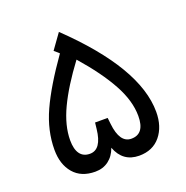

<svg xmlns="http://www.w3.org/2000/svg" viewBox="-119 -765 845 874"><g transform="rotate(-20 303.0 -327.5)"><path d="M202.1 -85Q258.3 -85 268.6 -180.7L272 -210.9H333L336.4 -180.7Q346.7 -85 402.8 -85Q467.3 -85 467.3 -171.9Q467.3 -245.1 422.1 -327.6Q377 -410.2 290.5 -508.8Q215.3 -408.2 176.5 -326.2Q137.7 -244.1 137.7 -173.3Q137.7 -129.9 154.1 -107.4Q170.4 -85 202.1 -85ZM550.3 -161.6Q550.3 -90.3 513.2 -45.2Q476.1 0 409.7 0Q331.1 -0.5 302.2 -77.6Q289.1 -40.5 262 -20.3Q234.9 0 197.3 0Q129.4 0 92.5 -43.2Q55.7 -86.4 55.7 -157.2Q55.7 -249.5 97.9 -342.3Q140.1 -435.1 229.5 -561.5L206.1 -582L258.3 -654.8Q550.3 -375 550.3 -161.6Z"/></g></svg>

Font: Samim FD
Style: FD
Weight: 400
Foundry: DejaVu fonts team - Redesigned by Saber Rastikerdar
Version: Version 4.00 December 17, 2020